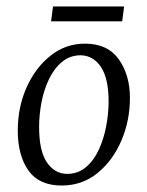

<svg xmlns="http://www.w3.org/2000/svg" viewBox="-20 -561 456 594"><path d="M171 13Q101 13 68 -33.5Q35 -80 35 -157Q35 -229 62 -290Q89 -351 136 -388.5Q183 -426 243 -426Q313 -426 347.5 -377.5Q382 -329 382 -258Q382 -188 355.5 -126Q329 -64 281.5 -25.5Q234 13 171 13ZM187 -23Q221 -23 245.5 -43.5Q270 -64 285.5 -97.5Q301 -131 308.5 -170.5Q316 -210 316 -247Q316 -318 292.5 -353.5Q269 -389 230 -390Q197 -390 172.5 -370Q148 -350 132 -317Q116 -284 108.5 -245Q101 -206 101 -168Q101 -95 124.5 -59.5Q148 -24 187 -23ZM144 -541H364L358 -495H138Z"/></svg>

Font: Yrsa Light
Style: Italic
Weight: 300
Italic angle: -7.10001°
Designer: Anna Giedrys (Yrsa+Rasa design), David Brezina (Yrsa art-direction, Rasa art-direction, design)
Foundry: Rosetta Type Foundry
Version: Version 2.004